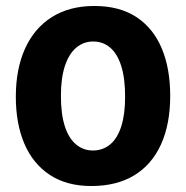

<svg xmlns="http://www.w3.org/2000/svg" viewBox="-20 -606 623 643"><path d="M399 -282Q399 -344 386 -385Q373 -426 349 -446.5Q325 -467 292 -467Q260 -467 235.5 -446.5Q211 -426 197.5 -385.5Q184 -345 184 -285Q184 -224 197 -183.5Q210 -143 234.5 -122.5Q259 -102 291 -102Q324 -102 348.5 -122Q373 -142 386 -182.5Q399 -223 399 -282ZM550 -285Q550 -190 519 -122Q488 -54 429 -18.5Q370 17 286 17Q203 17 146.5 -20.5Q90 -58 61.5 -125Q33 -192 33 -282Q33 -375 64 -443.5Q95 -512 154 -549Q213 -586 296 -586Q380 -586 436.5 -549Q493 -512 521.5 -444.5Q550 -377 550 -285Z"/></svg>

Font: Yaldevi
Style: Bold
Weight: 700
Designer: Sol Matas, Rajitha Manaperi, Kosala Senevirathne
Foundry: Mooniak
Version: Version 1.100